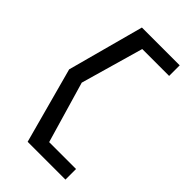

<svg xmlns="http://www.w3.org/2000/svg" viewBox="-213 -674 808 808"><g transform="rotate(45 191.5 -270.0)"><path d="M124 70 32 -269 124 -610H349V-547H189L109 -267L189 7H349V70Z"/></g></svg>

Font: Charger Pro
Style: Lit
Weight: 300
Designer: Jasper
Foundry: Cannot Into Space Fonts
Version: Version 1.09